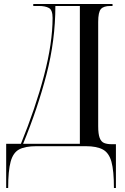

<svg xmlns="http://www.w3.org/2000/svg" viewBox="-20 -734 628 964"><path d="M11 210V-12H85Q158 -191 201 -354.5Q244 -518 244 -644Q244 -684 225.5 -694Q207 -704 176 -704H147V-714H545V-704H534Q500 -704 486.5 -688.5Q473 -673 473 -624V-101Q473 -61 480.5 -41.5Q488 -22 503 -16Q518 -10 540 -10H562V210H552Q552 123 539.5 78Q527 33 496 16.5Q465 0 411 0H162Q107 0 76.5 16Q46 32 33.5 77.5Q21 123 21 210ZM96 -12H381V-704H258Q258 -532 213.5 -360.5Q169 -189 96 -12Z"/></svg>

Font: Noto Serif Display Condensed
Style: Regular
Weight: 400
Width: 3
Designer: Monotype Design Team
Foundry: Monotype Imaging Inc.
Version: Version 2.009